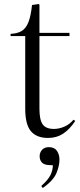

<svg xmlns="http://www.w3.org/2000/svg" viewBox="-20 -675 399 959"><path d="M220 14Q163 14 134.5 -19.5Q106 -53 106 -132V-495H33V-506Q65 -507 87 -519.5Q109 -532 121.5 -563Q134 -594 140 -650L174 -655L177 -651V-511H327V-495H177V-132Q177 -77 193 -54Q209 -31 250 -31Q274 -31 300.5 -42Q327 -53 347 -77L356 -71Q328 -29 295.5 -7.5Q263 14 220 14ZM194 264 186 254Q221 223 232.5 198.5Q244 174 244 150H234Q202 150 190 137.5Q178 125 178 105Q178 87 190 73.5Q202 60 224 60Q252 60 264.5 78.5Q277 97 277 122Q277 153 262 189.5Q247 226 194 264Z"/></svg>

Font: Literata 72pt Light
Style: Regular
Weight: 300
Designer: Latin by Veronika Burian and Jose Scaglione. Greek by Irene Vlachou. Cyrillic by Vera Evstafieva.
Foundry: TypeTogether
Version: Version 3.002